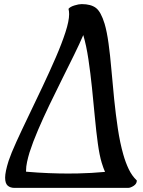

<svg xmlns="http://www.w3.org/2000/svg" viewBox="-20 -909 697 936"><path d="M51 7Q30 7 17.5 -4Q5 -15 5 -43Q5 -71 22 -125Q34 -161 60 -218Q86 -275 119.5 -344.5Q153 -414 187.5 -487Q222 -560 251.5 -628Q281 -696 299 -751.5Q317 -807 317 -840Q317 -854 314 -866Q322 -876 343 -882.5Q364 -889 378 -889Q423 -889 447.5 -870.5Q472 -852 490 -793Q501 -756 509 -698.5Q517 -641 523 -570.5Q529 -500 536.5 -426Q544 -352 554.5 -282Q565 -212 581 -156Q592 -117 607.5 -84.5Q623 -52 647 -29Q647 -13 631.5 -3Q616 7 604 7ZM310 -63Q329 -63 359.5 -63.5Q390 -64 425 -66Q460 -68 492 -71Q484 -89 476 -115Q465 -151 457 -209Q449 -267 442.5 -337Q436 -407 428.5 -480Q421 -553 411 -620Q401 -687 386 -738Q368 -696 341 -641Q314 -586 283 -524Q252 -462 221.5 -398.5Q191 -335 165.5 -275.5Q140 -216 124 -166Q117 -143 112 -120Q107 -97 107 -77V-72Q165 -67 217 -65Q269 -63 310 -63Z"/></svg>

Font: Paprika
Style: Regular
Weight: 400
Designer: Eduardo Rodriguez Tunni
Foundry: Eduardo Rodriguez Tunni
Version: Version 1.010; ttfautohint (v1.8.3)